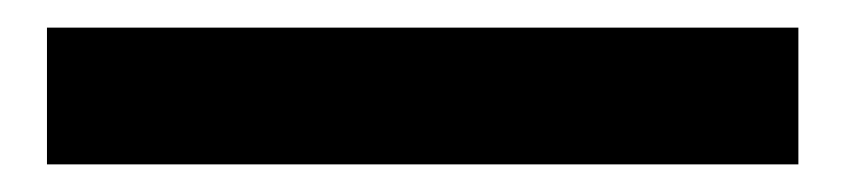

<svg xmlns="http://www.w3.org/2000/svg" viewBox="-20 44 612 139"><path d="M14 163H558V64H14Z"/></svg>

Font: Noto Sans CJK Black
Style: Bold
Weight: 900
Designer: Ryoko NISHIZUKA (kana & ideographs); Paul D. Hunt (Latin, Greek & Cyrillic); Wenlong ZHANG (bopomofo); Sandoll Communica
Foundry: Adobe Systems Incorporated
Version: Version 1.000;PS 1;hotconv 1.0.78;makeotf.lib2.5.61930